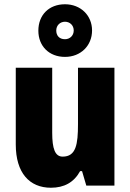

<svg xmlns="http://www.w3.org/2000/svg" viewBox="-20 -871 611 901"><path d="M285 -604C359 -604 412 -657 412 -728C412 -799 358 -851 285 -851C210 -851 160 -801 160 -727C160 -655 210 -604 285 -604ZM285 -687C258 -687 244 -704 244 -728C244 -752 262 -769 285 -769C308 -769 326 -752 326 -728C326 -704 308 -687 285 -687ZM517 -553H346V-289C346 -194 337 -136 274 -136C238 -136 225 -174 225 -248V-553H54V-193C54 -60 118 10 219 10C281 10 327 -15 356 -68H365L385 0H517Z"/></svg>

Font: Noto Sans Thai Looped Condensed Black
Style: Regular
Weight: 900
Width: 3
Designer: Sasikarn Vongin, Ben Mitchell
Foundry: The Fontpad Ltd
Version: Version 1.001